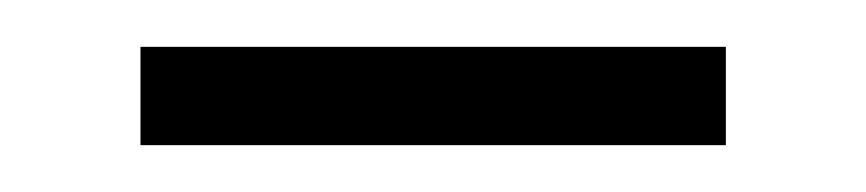

<svg xmlns="http://www.w3.org/2000/svg" viewBox="-20 -294 370 82"><path d="M40 -232V-274H290V-232Z"/></svg>

Font: DeepMind Serif Text
Style: Regular
Weight: 400
Designer: Frank Grießhammer / Modifications: Colophon Foundry
Foundry: Colophon Foundry
Version: Version 5.003; ttfautohint (v1.8.2)